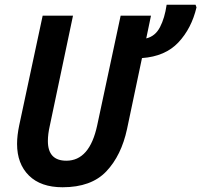

<svg xmlns="http://www.w3.org/2000/svg" viewBox="-20 -780 849 810"><path d="M516 -236 579 -535Q677 -542 732.5 -601Q788 -660 809 -749L805 -760H683Q675 -704 655 -665.5Q635 -627 597 -618L617 -714H489L390 -251Q358 -102 260 -102Q182 -102 182 -185Q182 -214 190 -249L288 -714H160L61 -251Q52 -208 52 -173Q52 -89 102 -39.5Q152 10 244 10Q365 10 428.5 -57Q492 -124 516 -236Z"/></svg>

Font: Noto Sans UI SemiCondensed
Style: Bold Italic
Weight: 700
Width: 4
Designer: Monotype Design Team
Foundry: Monotype Imaging Inc.
Version: 1.001